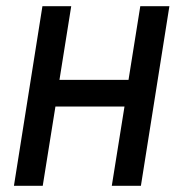

<svg xmlns="http://www.w3.org/2000/svg" viewBox="-20 -600 567 620"><path d="M25 0H118L159 -256H382L341 0H435L527 -580H433L395 -342H172L210 -580H117Z"/></svg>

Font: Charger Sport
Style: BdObl
Weight: 700
Designer: Jasper
Foundry: Cannot Into Space Fonts
Version: Version 1.1